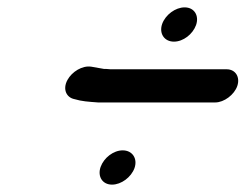

<svg xmlns="http://www.w3.org/2000/svg" viewBox="-20 -545 666 521"><path d="M253 -92C244 -66 258 -44 284 -44C309 -44 336 -64 345 -89C354 -115 339 -137 313 -137C288 -137 262 -117 253 -92ZM420 -480C411 -454 426 -432 452 -432C477 -432 503 -452 512 -477C521 -503 507 -525 481 -525C456 -525 429 -505 420 -480ZM624 -312C632 -336 619 -357 595 -357H280C271 -358 265 -358 262 -358L228 -364C203 -368 175 -350 163 -328C149 -302 161 -280 182 -276C202 -270 219 -269 246 -267H564C588 -267 616 -288 624 -312Z"/></svg>

Font: Electronic
Style: BlkSuIt
Weight: 900
Version: Version 1.011